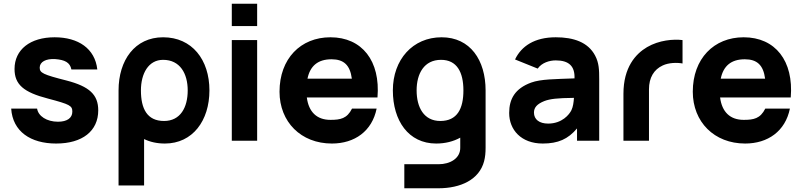

<svg xmlns="http://www.w3.org/2000/svg" viewBox="-20 -755 4304 1030"><path d="M281 15C422 15 507 -52 507 -163C507 -247 460 -291 337 -323C211 -355 193 -364 193 -392C193 -423 226 -441 276 -438C327 -434 355.5 -420.5 363 -382.5H502C489.5 -494.5 400 -555 273 -555C142 -555 58 -489 58 -385C58 -302 106 -260 238 -226C355 -195 368 -188 368 -156C368 -122 340 -102 291 -102C231 -102 185 -132 179 -172.5H40C48 -49 145 15 281 15Z M864.5 15C1013.5 15 1103.5 -108 1103.5 -270C1103.5 -435 1010 -555 855 -555C703.5 -555 616 -432 616 -270V240H753V-9C785 6.5 822 15 864.5 15ZM736 -270C736 -360 776 -434 855 -434C946 -434 987 -360 987 -270C987 -179 948 -106 860 -106C769 -106 736 -172 736 -270Z M1223.5 -615H1359.5V-735H1223.5ZM1223.5 0H1359.5V-540H1223.5Z M1760.5 15C1882 15 1976 -51 2000.5 -172.5H1868.5C1841.5 -118.5 1806 -112 1752.5 -112C1679 -112 1636 -155 1626 -232H2005C2021.5 -428 1922.5 -555 1752.5 -555C1592.5 -555 1479.5 -440 1479.5 -263C1479.5 -101 1594.5 15 1760.5 15ZM1629.5 -333C1643.5 -401.5 1685.5 -437 1758.5 -437C1824 -437 1858 -406 1867.5 -333Z M2320 15C2368.5 15 2412 4 2449 -16.5V35C2451 95 2394 126 2333 126H2149V255H2332C2451 255 2551 209 2577 110C2583 87 2585 64 2585 37V-270C2585 -432 2503 -555 2349 -555C2194 -555 2087.5 -435 2087.5 -270C2087.5 -108 2171 15 2320 15ZM2215 -270C2215 -360 2255 -434 2346 -434C2431 -434 2466 -368 2466 -270C2466 -172 2433 -106 2342 -106C2254 -106 2215 -179 2215 -270Z M2743 -436 2864.5 -387C2887 -419 2928 -431 2961.5 -431C3032 -431 3064.5 -400 3062 -334.5C2960 -330.5 2881.5 -331 2829.5 -312C2742.5 -280 2711.5 -224 2711.5 -149C2711.5 -59 2775.5 15 2891.5 15C2974.5 15 3027.5 -9 3075.5 -66V0H3194.5V-330C3194.5 -380 3193.5 -417.5 3172.5 -457C3134.5 -529 3056.5 -555 2961.5 -555C2847.5 -555 2777 -507.5 2743 -436ZM2844.5 -151C2844.5 -178 2860.5 -197 2900.5 -213C2931.5 -224.5 2968 -229 3059 -230C3057.5 -207.5 3054.5 -182.5 3045.5 -164C3034.5 -141 2995.5 -92 2920.5 -92C2873.5 -92 2844.5 -114 2844.5 -151Z M3324.5 -252V0H3461.5V-276C3461.5 -338 3487.5 -382 3535.5 -404C3567.5 -419 3611.5 -420 3641.5 -414.5V-540C3592.5 -546 3516 -540 3451 -502C3390 -466 3324.5 -394 3324.5 -252Z M3977.5 15C4099 15 4193 -51 4217.5 -172.5H4085.5C4058.5 -118.5 4023 -112 3969.5 -112C3896 -112 3853 -155 3843 -232H4222C4238.5 -428 4139.5 -555 3969.5 -555C3809.5 -555 3696.5 -440 3696.5 -263C3696.5 -101 3811.5 15 3977.5 15ZM3846.5 -333C3860.5 -401.5 3902.5 -437 3975.5 -437C4041 -437 4075 -406 4084.5 -333Z"/></svg>

Font: Eudonet ExtraBold
Style: Regular
Weight: 800
Designer: Mikhail Sharanda
Foundry: Mikhail Sharanda
Version: Version 4.503;Glyphs 3.1.2 (3151)